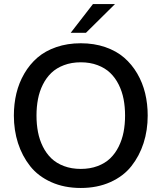

<svg xmlns="http://www.w3.org/2000/svg" viewBox="-20 -911 791 940"><path d="M326.2 -750.5 435.1 -891.1H543L400.9 -750.5ZM47.9 -345.2Q47.9 -402.3 60.3 -454.1Q72.8 -505.9 99.1 -551Q125.5 -596.2 163.3 -628.9Q201.2 -661.6 255.6 -680.4Q310.1 -699.2 375.5 -699.2Q440.9 -699.2 495.4 -680.4Q549.8 -661.6 587.6 -628.9Q625.5 -596.2 651.9 -551Q678.2 -505.9 690.7 -454.1Q703.1 -402.3 703.1 -345.2Q703.1 -273.4 682.9 -210.4Q662.6 -147.5 623.5 -97.9Q584.5 -48.3 520.5 -19.5Q456.5 9.3 375.5 9.3Q294.4 9.3 230.5 -19.5Q166.5 -48.3 127.4 -97.9Q88.4 -147.5 68.1 -210.4Q47.9 -273.4 47.9 -345.2ZM293.2 -97.9Q330.1 -84 375.5 -84Q420.9 -84 457.8 -97.9Q494.6 -111.8 519.5 -135.7Q544.4 -159.7 561 -193.1Q577.6 -226.6 585 -264.4Q592.3 -302.2 592.3 -345.2Q592.3 -388.2 585 -426Q577.6 -463.9 561 -497.1Q544.4 -530.3 519.5 -554.2Q494.6 -578.1 457.8 -592Q420.9 -606 375.5 -606Q330.1 -606 293.2 -592Q256.3 -578.1 231.4 -554.2Q206.5 -530.3 189.9 -497.1Q173.3 -463.9 166 -426Q158.7 -388.2 158.7 -345.2Q158.7 -302.2 166 -264.4Q173.3 -226.6 189.9 -193.1Q206.5 -159.7 231.4 -135.7Q256.3 -111.8 293.2 -97.9Z"/></svg>

Font: HK Grotesk SemiBold Legacy
Style: Regular
Weight: 600
Designer: Alfredo Marco Pradil
Foundry: Hanken Design Co.
Version: Version 2.022;PS 002.022;hotconv 1.0.88;makeotf.lib2.5.64775